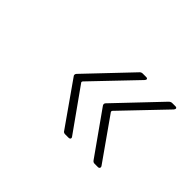

<svg xmlns="http://www.w3.org/2000/svg" viewBox="-73 -623 683 683"><g transform="rotate(45 269.0 -281.0)"><path d="M310 -119 197 -278C196 -280 197 -282 198 -284L350 -443C356 -449 355 -455 347 -455H329C325 -455 320 -453 317 -449L164 -288C160 -284 159 -278 163 -274L276 -113C278 -109 282 -107 287 -107H304C312 -107 315 -113 310 -119ZM458 -119 346 -278C345 -280 345 -282 346 -284L498 -443C503 -449 502 -455 494 -455H478C473 -455 469 -453 465 -449L312 -288C307 -284 307 -278 310 -274L424 -113C427 -109 430 -107 435 -107H452C459 -107 462 -113 458 -119Z"/></g></svg>

Font: Barlow ExtraLight
Style: Italic
Weight: 275
Italic angle: -7°
Designer: Jeremy Tribby
Foundry: Tribby Type
Version: Version 1.422;hotconv 1.0.109;makeotfexe 2.5.65596